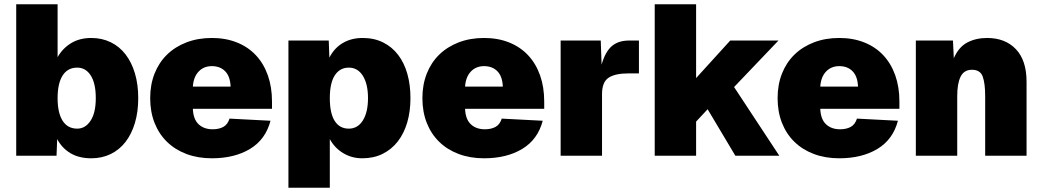

<svg xmlns="http://www.w3.org/2000/svg" viewBox="-20 -730 4888 900"><path d="M408 12Q351 12 311 -11.5Q271 -35 248 -78L245 0H56V-710H250V-462Q273 -503 313 -527.5Q353 -552 408 -552Q458 -552 499 -532Q540 -512 568.5 -475Q597 -438 612.5 -386Q628 -334 628 -270Q628 -206 612.5 -154Q597 -102 568.5 -65Q540 -28 499 -8Q458 12 408 12ZM342 -127Q380 -127 404.5 -164Q429 -201 429 -270Q429 -339 405.5 -376Q382 -413 342 -413Q297 -413 273.5 -376Q250 -339 250 -270Q250 -201 273.5 -164Q297 -127 342 -127Z M973 12Q908 12 854.5 -8Q801 -28 763 -65Q725 -102 704.5 -154Q684 -206 684 -270Q684 -333 704.5 -385Q725 -437 763 -474Q801 -511 854.5 -531.5Q908 -552 973 -552Q1038 -552 1090.5 -531Q1143 -510 1179.5 -471Q1216 -432 1235.5 -377Q1255 -322 1255 -254V-220H884Q886 -171 911 -147.5Q936 -124 977 -124Q1006 -124 1026.5 -135Q1047 -146 1056 -174L1248 -164Q1225 -76 1152 -32Q1079 12 973 12ZM1061 -324Q1059 -372 1035.5 -396Q1012 -420 973 -420Q935 -420 911 -394.5Q887 -369 884 -324Z M1332 150V-540H1521L1524 -460Q1547 -505 1587 -528.5Q1627 -552 1680 -552Q1734 -552 1776 -531Q1818 -510 1846.5 -472.5Q1875 -435 1889.5 -383.5Q1904 -332 1904 -270Q1904 -208 1889 -156.5Q1874 -105 1845 -67.5Q1816 -30 1774 -9Q1732 12 1678 12Q1629 12 1589 -12Q1549 -36 1526 -78V150ZM1615 -127Q1657 -127 1681 -165.5Q1705 -204 1705 -270Q1705 -336 1681 -374.5Q1657 -413 1615 -413Q1573 -413 1549.5 -377Q1526 -341 1526 -270Q1526 -199 1549 -163Q1572 -127 1615 -127Z M2249 12Q2184 12 2130.5 -8Q2077 -28 2039 -65Q2001 -102 1980.5 -154Q1960 -206 1960 -270Q1960 -333 1980.5 -385Q2001 -437 2039 -474Q2077 -511 2130.5 -531.5Q2184 -552 2249 -552Q2314 -552 2366.5 -531Q2419 -510 2455.5 -471Q2492 -432 2511.5 -377Q2531 -322 2531 -254V-220H2160Q2162 -171 2187 -147.5Q2212 -124 2253 -124Q2282 -124 2302.5 -135Q2323 -146 2332 -174L2524 -164Q2501 -76 2428 -32Q2355 12 2249 12ZM2337 -324Q2335 -372 2311.5 -396Q2288 -420 2249 -420Q2211 -420 2187 -394.5Q2163 -369 2160 -324Z M2608 0V-540H2796L2800 -427Q2817 -487 2847.5 -513.5Q2878 -540 2929 -540H2975V-386H2927Q2863 -386 2832.5 -365.5Q2802 -345 2802 -289V0Z M3049 0V-710H3243V-364L3403 -540H3629L3421 -322L3633 0H3427L3297 -218L3243 -160V0Z M3914 12Q3849 12 3795.5 -8Q3742 -28 3704 -65Q3666 -102 3645.5 -154Q3625 -206 3625 -270Q3625 -333 3645.5 -385Q3666 -437 3704 -474Q3742 -511 3795.5 -531.5Q3849 -552 3914 -552Q3979 -552 4031.5 -531Q4084 -510 4120.5 -471Q4157 -432 4176.5 -377Q4196 -322 4196 -254V-220H3825Q3827 -171 3852 -147.5Q3877 -124 3918 -124Q3947 -124 3967.5 -135Q3988 -146 3997 -174L4189 -164Q4166 -76 4093 -32Q4020 12 3914 12ZM4002 -324Q4000 -372 3976.5 -396Q3953 -420 3914 -420Q3876 -420 3852 -394.5Q3828 -369 3825 -324Z M4273 0V-540H4447L4451 -457Q4474 -510 4514.5 -531Q4555 -552 4607 -552Q4692 -552 4742 -499.5Q4792 -447 4792 -347V0H4598V-280Q4598 -339 4586.5 -371Q4575 -403 4536 -403Q4499 -403 4483 -371Q4467 -339 4467 -280V0Z"/></svg>

Font: Geist Black
Style: Regular
Weight: 400
Designer: Basement.studio, Andrés Briganti, Mateo Zaragoza
Foundry: Basement.studio, Vercel, Andrés Briganti, Guido Ferreyra, Mateo Zaragoza
Version: Version 1.401